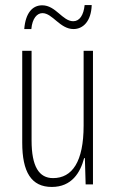

<svg xmlns="http://www.w3.org/2000/svg" viewBox="-20 -730 458 760"><path d="M76 -615H104C108 -658 127 -678 148 -678C188 -678 217 -615 271 -615C309 -615 341 -646 343 -710H315C311 -670 295 -646 270 -646C227 -646 201 -709 147 -709C108 -709 81 -678 76 -615ZM348 -529H311V-233C311 -90 266 -25 190 -25C135 -25 105 -70 105 -174V-529H68V-165C68 -49 104 10 185 10C264 10 298 -47 313 -104H316L319 0H348Z"/></svg>

Font: Noto Sans ExtraCondensed ExtraLight
Style: Regular
Weight: 200
Width: 2
Designer: Monotype Design Team
Foundry: Monotype Imaging Inc.
Version: Version 2.013